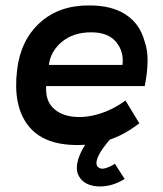

<svg xmlns="http://www.w3.org/2000/svg" viewBox="-20 -525 601 707"><path d="M513 -208H150Q147 -156 174.5 -128.5Q202 -101 247.5 -95.5Q293 -90 344.5 -105.5Q396 -121 442 -155L493 -71Q436 -27 378.5 -9Q321 9 268 9Q140 10 83.5 -63Q27 -136 43 -268Q56 -377 127 -441.5Q198 -506 310 -505Q392 -505 443.5 -471Q495 -437 512 -374Q524 -341 523.5 -300Q523 -259 513 -208ZM316 -406Q250 -406 208 -371Q166 -336 160 -286H431Q437 -335 407.5 -370.5Q378 -406 316 -406ZM439 134Q407 154 373.5 159.5Q340 165 312.5 156.5Q285 148 272 126Q257 103 267 65.5Q277 28 312 -19L387 -14Q372 3 358.5 22Q345 41 338.5 58.5Q332 76 338 87Q349 100 368 94.5Q387 89 403 78Z"/></svg>

Font: Kulim Park SemiBold
Style: Italic
Weight: 600
Italic angle: -8°
Designer: Noponies / Dale Sattler
Foundry: Noponies
Version: Version 1.000; ttfautohint (v1.8.3)